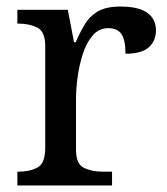

<svg xmlns="http://www.w3.org/2000/svg" viewBox="-20 -566 511 586"><path d="M33 0V-42H36Q70 -42 94 -54.5Q118 -67 118 -114V-426Q118 -470 93.5 -482Q69 -494 36 -494H33V-536H187L206 -437H211Q224 -467 239 -492Q254 -517 279 -531.5Q304 -546 348 -546Q403 -546 429.5 -527Q456 -508 456 -473Q456 -442 434.5 -422Q413 -402 363 -402Q363 -443 351 -461.5Q339 -480 310 -480Q282 -480 263 -458Q244 -436 233 -402Q222 -368 217 -331.5Q212 -295 212 -266V-109Q212 -65 236.5 -53.5Q261 -42 294 -42H322V0Z"/></svg>

Font: Noto Serif Test
Style: Regular
Weight: 400
Version: Version 1.000